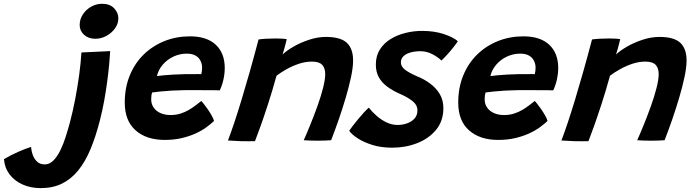

<svg xmlns="http://www.w3.org/2000/svg" viewBox="-278 -720 3572 988"><path d="M236.5 -102.5Q215.5 -19.5 188.5 45.8Q161.5 111 125.2 156Q89 201 41.5 224.5Q-6 248 -68 248Q-120.5 248 -162.2 229.2Q-204 210.5 -229.2 176.8Q-254.5 143 -257.5 99Q-225.5 79.5 -185.8 62Q-146 44.5 -118 36Q-116.5 58 -108.8 78.8Q-101 99.5 -86 112.8Q-71 126 -47.5 126Q-23 126 -3 105.8Q17 85.5 32.8 53Q48.5 20.5 60.5 -17.5Q72.5 -55.5 82 -91Q96.5 -145.5 108.8 -209Q121 -272.5 129.5 -335.2Q138 -398 141 -450L289 -457Q287.5 -430 283.8 -388.8Q280 -347.5 273.5 -299Q267 -250.5 257.8 -199.8Q248.5 -149 236.5 -102.5ZM247.5 -700.5Q287.5 -700.5 309.2 -677.5Q331 -654.5 331 -626Q331 -597.5 313.5 -573.5Q296 -549.5 269 -535Q242 -520.5 212.5 -520.5Q177 -520.5 154.5 -541Q132 -561.5 132 -591Q132 -620.5 148 -645.2Q164 -670 190.2 -685.2Q216.5 -700.5 247.5 -700.5Z M823.5 -97.5Q806.5 -81.5 782.8 -64.2Q759 -47 727.5 -32.8Q696 -18.5 656.5 -9.2Q617 0 569.5 0Q475.5 0 419.8 -49.2Q364 -98.5 364 -192Q364 -269 389.8 -331.8Q415.5 -394.5 461.2 -439.2Q507 -484 568 -508.5Q629 -533 699.5 -533Q786 -533 832.2 -489.8Q878.5 -446.5 878.5 -370Q878.5 -341.5 872 -311.8Q865.5 -282 853 -255Q847 -255.5 823.5 -255.8Q800 -256 769.5 -256Q739 -256 711 -256.2Q683 -256.5 667 -256Q637.5 -255.5 605.8 -253.8Q574 -252 547 -249.2Q520 -246.5 504.5 -244Q500 -230 500 -209Q500 -184.5 512.8 -166.2Q525.5 -148 548 -138Q570.5 -128 599.5 -128Q627.5 -128 651 -135.5Q674.5 -143 694 -154.5Q713.5 -166 729.5 -178.5Q745.5 -191 758 -200.5Q760.5 -198 769.5 -186.8Q778.5 -175.5 789.8 -159.5Q801 -143.5 810.5 -127Q820 -110.5 823.5 -97.5ZM529.5 -328.5Q542.5 -330.5 564.2 -332.5Q586 -334.5 614.5 -336.2Q643 -338 675 -338.5Q693.5 -338.5 711.2 -338.5Q729 -338.5 741.8 -338.8Q754.5 -339 758 -338.5Q760 -346 761 -355.2Q762 -364.5 762 -373.5Q761.5 -392 753.2 -408.2Q745 -424.5 727.8 -434.2Q710.5 -444 682.5 -444Q647 -444 614.5 -428.8Q582 -413.5 559.5 -387.2Q537 -361 529.5 -328.5Z M1034 6.5Q1020 7 1001 6.8Q982 6.5 962.5 6.5Q946 5.5 925 4.5Q904 3.5 895 3Q911 -39 928.2 -90.8Q945.5 -142.5 964.8 -206Q984 -269.5 1006 -346.8Q1028 -424 1052.5 -517Q1070 -519.5 1093.5 -520.8Q1117 -522 1140 -522Q1156.5 -522 1171.5 -521.2Q1186.5 -520.5 1197.5 -518.5Q1196.5 -514 1192.8 -499.2Q1189 -484.5 1184.5 -467.5Q1180 -450.5 1176 -439.5Q1195.5 -458.5 1232 -479.8Q1268.5 -501 1312.8 -515.5Q1357 -530 1399 -530Q1475 -530 1507 -499.5Q1539 -469 1539 -409Q1539 -374 1528.5 -324.2Q1518 -274.5 1501.2 -217.8Q1484.5 -161 1464.8 -104.2Q1445 -47.5 1426 1.5Q1416.5 2.5 1397.5 3.2Q1378.5 4 1357 4Q1334.5 4 1314.8 3.2Q1295 2.5 1285 1.5Q1300.5 -33 1319.5 -79.8Q1338.5 -126.5 1356 -175.5Q1373.5 -224.5 1384.5 -267.8Q1395.5 -311 1395.5 -339Q1395.5 -369.5 1380 -386.2Q1364.5 -403 1327 -403Q1292.5 -403 1258.2 -391.2Q1224 -379.5 1194.8 -362.8Q1165.5 -346 1145 -330.5Q1122.5 -249.5 1101 -183.5Q1079.5 -117.5 1062.2 -69.2Q1045 -21 1034 6.5Z M1740.5 40Q1683.5 40 1638 25.8Q1592.5 11.5 1561.8 -8.8Q1531 -29 1519 -47Q1524.5 -55.5 1536.8 -71.8Q1549 -88 1564.8 -106.8Q1580.5 -125.5 1595.2 -141.8Q1610 -158 1620 -166Q1637 -144 1660.5 -123.5Q1684 -103 1711.5 -90Q1739 -77 1767.5 -77Q1793 -77 1816.5 -85.2Q1840 -93.5 1855 -110Q1870 -126.5 1870 -152Q1870 -180 1844 -200.5Q1818 -221 1776.5 -238.5Q1741 -254.5 1713.8 -274.8Q1686.5 -295 1671.2 -322.8Q1656 -350.5 1656 -387.5Q1656 -432 1676.5 -464.8Q1697 -497.5 1731.5 -518.8Q1766 -540 1808.2 -550.5Q1850.5 -561 1894.5 -561Q1955.5 -561 2004.2 -545.2Q2053 -529.5 2078 -508Q2072.5 -499 2059 -481.5Q2045.5 -464 2028.2 -444.5Q2011 -425 1993.5 -408.5Q1976.5 -425.5 1947.2 -441Q1918 -456.5 1884 -456.5Q1868.5 -456.5 1851 -453.8Q1833.5 -451 1818.5 -444.2Q1803.5 -437.5 1794.2 -426.2Q1785 -415 1785 -399Q1785 -377.5 1806.2 -361.2Q1827.5 -345 1867.5 -327.5Q1904.5 -313 1935.2 -290.2Q1966 -267.5 1984.8 -236.2Q2003.5 -205 2003.5 -163.5Q2003.5 -97.5 1966.2 -52.2Q1929 -7 1869 16.5Q1809 40 1740.5 40Z M2539.5 -97.5Q2522.5 -81.5 2498.8 -64.2Q2475 -47 2443.5 -32.8Q2412 -18.5 2372.5 -9.2Q2333 0 2285.5 0Q2191.5 0 2135.8 -49.2Q2080 -98.5 2080 -192Q2080 -269 2105.8 -331.8Q2131.5 -394.5 2177.2 -439.2Q2223 -484 2284 -508.5Q2345 -533 2415.5 -533Q2502 -533 2548.2 -489.8Q2594.5 -446.5 2594.5 -370Q2594.5 -341.5 2588 -311.8Q2581.5 -282 2569 -255Q2563 -255.5 2539.5 -255.8Q2516 -256 2485.5 -256Q2455 -256 2427 -256.2Q2399 -256.5 2383 -256Q2353.5 -255.5 2321.8 -253.8Q2290 -252 2263 -249.2Q2236 -246.5 2220.5 -244Q2216 -230 2216 -209Q2216 -184.5 2228.8 -166.2Q2241.5 -148 2264 -138Q2286.5 -128 2315.5 -128Q2343.5 -128 2367 -135.5Q2390.5 -143 2410 -154.5Q2429.5 -166 2445.5 -178.5Q2461.5 -191 2474 -200.5Q2476.5 -198 2485.5 -186.8Q2494.5 -175.5 2505.8 -159.5Q2517 -143.5 2526.5 -127Q2536 -110.5 2539.5 -97.5ZM2245.5 -328.5Q2258.5 -330.5 2280.2 -332.5Q2302 -334.5 2330.5 -336.2Q2359 -338 2391 -338.5Q2409.5 -338.5 2427.2 -338.5Q2445 -338.5 2457.8 -338.8Q2470.5 -339 2474 -338.5Q2476 -346 2477 -355.2Q2478 -364.5 2478 -373.5Q2477.5 -392 2469.2 -408.2Q2461 -424.5 2443.8 -434.2Q2426.5 -444 2398.5 -444Q2363 -444 2330.5 -428.8Q2298 -413.5 2275.5 -387.2Q2253 -361 2245.5 -328.5Z M2750 6.5Q2736 7 2717 6.8Q2698 6.5 2678.5 6.5Q2662 5.5 2641 4.5Q2620 3.5 2611 3Q2627 -39 2644.2 -90.8Q2661.5 -142.5 2680.8 -206Q2700 -269.5 2722 -346.8Q2744 -424 2768.5 -517Q2786 -519.5 2809.5 -520.8Q2833 -522 2856 -522Q2872.5 -522 2887.5 -521.2Q2902.5 -520.5 2913.5 -518.5Q2912.5 -514 2908.8 -499.2Q2905 -484.5 2900.5 -467.5Q2896 -450.5 2892 -439.5Q2911.5 -458.5 2948 -479.8Q2984.5 -501 3028.8 -515.5Q3073 -530 3115 -530Q3191 -530 3223 -499.5Q3255 -469 3255 -409Q3255 -374 3244.5 -324.2Q3234 -274.5 3217.2 -217.8Q3200.5 -161 3180.8 -104.2Q3161 -47.5 3142 1.5Q3132.5 2.5 3113.5 3.2Q3094.5 4 3073 4Q3050.5 4 3030.8 3.2Q3011 2.5 3001 1.5Q3016.5 -33 3035.5 -79.8Q3054.5 -126.5 3072 -175.5Q3089.5 -224.5 3100.5 -267.8Q3111.5 -311 3111.5 -339Q3111.5 -369.5 3096 -386.2Q3080.5 -403 3043 -403Q3008.5 -403 2974.2 -391.2Q2940 -379.5 2910.8 -362.8Q2881.5 -346 2861 -330.5Q2838.5 -249.5 2817 -183.5Q2795.5 -117.5 2778.2 -69.2Q2761 -21 2750 6.5Z"/></svg>

Font: Grandstander Thin SemiBold
Style: Italic
Weight: 600
Italic angle: -15°
Version: Version 1.200